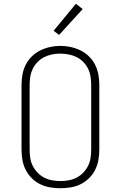

<svg xmlns="http://www.w3.org/2000/svg" viewBox="-20 -989 640 1017"><path d="M300 8Q273 8 245.5 3.5Q218 -1 193.5 -13Q169 -25 149 -44.5Q129 -64 116.5 -88.5Q104 -113 99 -140.5Q94 -168 94 -195V-540Q94 -567 99 -594.5Q104 -622 116.5 -646.5Q129 -671 149 -690.5Q169 -710 193.5 -722Q218 -734 245.5 -740Q273 -746 300 -746Q327 -746 354.5 -740Q382 -734 406.5 -722Q431 -710 451 -690.5Q471 -671 483.5 -646.5Q496 -622 501 -594.5Q506 -567 506 -540V-195Q506 -168 501 -140.5Q496 -113 483.5 -88.5Q471 -64 451 -44.5Q431 -25 406.5 -13Q382 -1 354.5 3.5Q327 8 300 8ZM300 -30Q322 -30 344 -34Q366 -38 385.5 -48Q405 -58 420.5 -74Q436 -90 446 -109.5Q456 -129 459.5 -151Q463 -173 463 -195V-540Q463 -562 459.5 -584Q456 -606 446 -626Q436 -646 420 -662Q404 -678 384 -687.5Q364 -697 342 -701Q320 -705 298 -705Q276 -705 254.5 -700.5Q233 -696 213.5 -686Q194 -676 178.5 -660Q163 -644 153.5 -624.5Q144 -605 140.5 -583.5Q137 -562 137 -540V-195Q137 -173 140.5 -151Q144 -129 154 -109.5Q164 -90 179.5 -74Q195 -58 214.5 -48Q234 -38 256 -34Q278 -30 300 -30ZM293 -804 264 -826 382 -969 418 -941Z"/></svg>

Font: Iosevka Curly Slab XLtEx
Style: Regular
Weight: 200
Width: 7
Monospace: yes
Designer: Belleve Invis
Foundry: Belleve Invis
Version: Version 11.1.0; ttfautohint (v1.8.3)